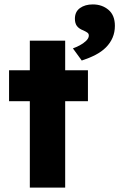

<svg xmlns="http://www.w3.org/2000/svg" viewBox="-20 -849 540 869"><path d="M115 0V-391H21V-531H115V-665H275V-531H378V-391H275V0ZM310 -630Q324 -635 340.5 -643.5Q357 -652 369.5 -664Q382 -676 382 -688Q382 -696 376.5 -700.5Q371 -705 358 -711Q337 -719 328 -731.5Q319 -744 319 -764Q319 -796 342 -812.5Q365 -829 400 -829Q442 -829 471 -804.5Q500 -780 500 -732Q500 -703 489.5 -678.5Q479 -654 459.5 -634.5Q440 -615 412 -600.5Q384 -586 350 -575Z"/></svg>

Font: Our Lexend
Style: Bold
Weight: 700
Designer: Bonnie Shaver-Troup, Thomas Jockin
Foundry: Lexend
Version: Version 1.007